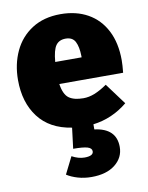

<svg xmlns="http://www.w3.org/2000/svg" viewBox="-91 -619 742 960"><g transform="rotate(-10 280.0 -139.5)"><path d="M541 -211H217Q225 -157 250.5 -138.5Q276 -120 324 -120Q352 -120 381 -131.5Q410 -143 445 -167L525 -59Q447 5 350 17V43Q460 57 460 151Q460 205 416 240Q372 275 296 275Q259 275 226.5 265.5Q194 256 171 241L214 155Q247 173 278 173Q323 173 323 149Q323 133 301 126.5Q279 120 229 120L242 15Q131 -2 74 -77Q17 -152 17 -266Q17 -346 47.5 -411.5Q78 -477 138 -515.5Q198 -554 283 -554Q362 -554 421 -521Q480 -488 512.5 -425Q545 -362 545 -274Q545 -249 541 -211ZM350 -330Q349 -377 335.5 -403Q322 -429 287 -429Q254 -429 237.5 -406Q221 -383 216 -323H350Z"/></g></svg>

Font: FiraGO Heavy
Style: Regular
Weight: 900
Designer: bBox Type
Foundry: bBox Type GmbH
Version: Version 1.001